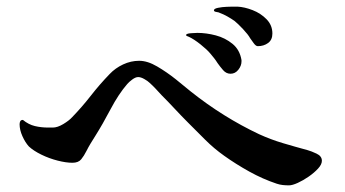

<svg xmlns="http://www.w3.org/2000/svg" viewBox="-20 -707 1040 578"><path d="M949 -223Q949 -212 937.5 -199.5Q926 -187 909.5 -175.5Q893 -164 876.5 -156.5Q860 -149 850 -149Q840 -149 831 -150Q822 -151 813 -154Q771 -168 730.5 -190.5Q690 -213 655 -238Q624 -260 598 -286Q572 -312 546 -338Q526 -358 506 -379.5Q486 -401 466 -421Q457 -431 448 -440.5Q439 -450 430 -458Q425 -463 414.5 -469Q404 -475 396 -475Q388 -475 378 -467.5Q368 -460 363 -454Q337 -424 313 -378.5Q289 -333 267 -298Q260 -287 253 -275.5Q246 -264 240 -252Q233 -238 224.5 -227.5Q216 -217 198 -217Q179 -217 153.5 -223.5Q128 -230 104.5 -241.5Q81 -253 67 -266Q56 -278 47.5 -297Q39 -316 39 -333Q39 -338 41 -342Q43 -346 49 -346Q66 -332 85 -327.5Q104 -323 125 -323H139Q153 -323 170.5 -333.5Q188 -344 197 -354Q227 -385 253.5 -419Q280 -453 310 -484Q327 -502 350.5 -513Q374 -524 399 -524Q424 -524 453 -507Q482 -490 509 -468.5Q536 -447 555 -431Q652 -354 760 -303Q795 -287 832 -276Q869 -265 906 -255Q917 -252 933 -244.5Q949 -237 949 -223ZM707 -522Q707 -509 697.5 -497Q688 -485 674 -485Q661 -485 651.5 -496Q642 -507 635 -517Q630 -525 624.5 -532Q619 -539 613 -546Q603 -558 583.5 -573.5Q564 -589 549 -596Q548 -596 544 -598Q540 -600 540 -601Q540 -606 555 -607Q570 -608 574 -608Q601 -608 629.5 -600.5Q658 -593 680 -575Q702 -557 707 -526Q707 -525 707 -524Q707 -523 707 -522ZM800 -606Q800 -587 787 -577.5Q774 -568 756 -568Q750 -568 743 -578Q736 -588 733 -592Q727 -603 711.5 -619.5Q696 -636 686 -644Q676 -651 664.5 -657.5Q653 -664 642 -668Q639 -670 631.5 -671Q624 -672 624 -676Q624 -681 636.5 -683.5Q649 -686 662.5 -686.5Q676 -687 679 -687Q683 -687 687 -687Q691 -687 695 -687Q716 -686 740.5 -676.5Q765 -667 782.5 -649Q800 -631 800 -606Z"/></svg>

Font: Kaisei HarunoUmi Medium
Style: Regular
Weight: 500
Designer: Font-Kai, 金井和夫
Foundry: KAZUO KANAI
Version: Version 5.003